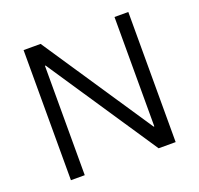

<svg xmlns="http://www.w3.org/2000/svg" viewBox="-119 -806 971 936"><g transform="rotate(-20 366.5 -337.5)"><path d="M638.3 0H550L170 -567.5H166.7V0H95V-675H183.3L563.3 -107.5H566.7V-675H638.3Z"/></g></svg>

Font: Funnel Sans Light
Style: Regular
Weight: 300
Designer: NORD ID, Kristian Moeller
Foundry: Dicotype
Version: Version 1.000